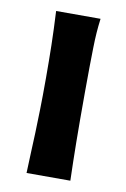

<svg xmlns="http://www.w3.org/2000/svg" viewBox="-65 -541 383 583"><g transform="rotate(10 127.0 -250.0)"><path d="M198 -500Q195 -477 193.5 -456Q192 -435 191.5 -409.5Q191 -384 190.5 -350.5Q190 -317 190 -271Q190 -225 190 -188Q190 -151 190.5 -119Q191 -87 191.5 -58.5Q192 -30 193 0H58Q59 -37 60.5 -65Q62 -93 63 -124.5Q64 -156 65 -195.5Q66 -235 66 -294Q66 -348 65 -395.5Q64 -443 61 -500Z"/></g></svg>

Font: Cantora One
Style: Regular
Weight: 400
Designer: Pablo Impallari, Rodrigo Fuenzalida
Foundry: Pablo Impallari
Version: Version 1.002; ttfautohint (v0.8) -G 200 -r 50